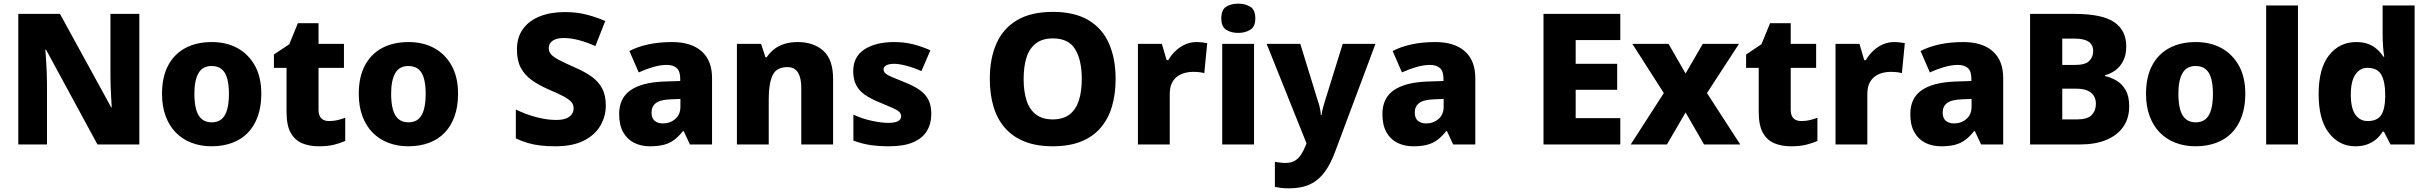

<svg xmlns="http://www.w3.org/2000/svg" viewBox="-20 -790 13294 1050"><path d="M742 0H513L232 -518H228Q230 -495 232 -462.5Q234 -430 235.5 -396.5Q237 -363 237 -335V0H80V-714H308L588 -203H591Q590 -224 588 -255.5Q586 -287 585 -320Q584 -353 584 -378V-714H742Z M1409 -277Q1409 -208 1390 -154.5Q1371 -101 1336 -64.5Q1301 -28 1250.5 -9Q1200 10 1136 10Q1078 10 1028 -9Q978 -28 942 -64.5Q906 -101 886 -154.5Q866 -208 866 -277Q866 -368 899 -431Q932 -494 993 -527Q1054 -560 1139 -560Q1218 -560 1278.5 -527Q1339 -494 1374 -431Q1409 -368 1409 -277ZM1043 -277Q1043 -227 1052.5 -192Q1062 -157 1083 -139Q1104 -121 1138 -121Q1172 -121 1192.5 -139Q1213 -157 1222.5 -192Q1232 -227 1232 -277Q1232 -326 1222.5 -360.5Q1213 -395 1192 -412Q1171 -429 1137 -429Q1088 -429 1065.5 -390Q1043 -351 1043 -277Z M1779 -128Q1804 -128 1825.5 -133Q1847 -138 1868 -146V-19Q1840 -7 1806.5 1.5Q1773 10 1724 10Q1672 10 1632.5 -6.5Q1593 -23 1570 -63.5Q1547 -104 1547 -178V-419H1478V-492L1562 -548L1609 -663H1722V-550H1861V-419H1722V-189Q1722 -158 1737 -143Q1752 -128 1779 -128Z M2485 -277Q2485 -208 2466 -154.5Q2447 -101 2412 -64.5Q2377 -28 2326.5 -9Q2276 10 2212 10Q2154 10 2104 -9Q2054 -28 2018 -64.5Q1982 -101 1962 -154.5Q1942 -208 1942 -277Q1942 -368 1975 -431Q2008 -494 2069 -527Q2130 -560 2215 -560Q2294 -560 2354.5 -527Q2415 -494 2450 -431Q2485 -368 2485 -277ZM2119 -277Q2119 -227 2128.5 -192Q2138 -157 2159 -139Q2180 -121 2214 -121Q2248 -121 2268.5 -139Q2289 -157 2298.5 -192Q2308 -227 2308 -277Q2308 -326 2298.5 -360.5Q2289 -395 2268 -412Q2247 -429 2213 -429Q2164 -429 2141.5 -390Q2119 -351 2119 -277Z M3293 -213Q3293 -154 3263.5 -103Q3234 -52 3173 -21Q3112 10 3017 10Q2970 10 2933.5 5.5Q2897 1 2865 -8.5Q2833 -18 2801 -33V-191Q2856 -164 2914 -149Q2972 -134 3021 -134Q3054 -134 3075 -142Q3096 -150 3106.5 -164.5Q3117 -179 3117 -197Q3117 -219 3103.5 -233.5Q3090 -248 3061 -263.5Q3032 -279 2982 -300Q2927 -324 2888 -352Q2849 -380 2828 -419.5Q2807 -459 2807 -519Q2807 -586 2840 -631.5Q2873 -677 2932 -700.5Q2991 -724 3069 -724Q3137 -724 3192 -709Q3247 -694 3290 -675L3236 -538Q3192 -558 3147.5 -570Q3103 -582 3064 -582Q3036 -582 3017.5 -575Q2999 -568 2990 -555.5Q2981 -543 2981 -527Q2981 -507 2994.5 -492Q3008 -477 3039 -461Q3070 -445 3124 -421Q3178 -398 3215.5 -371Q3253 -344 3273 -306.5Q3293 -269 3293 -213Z M3656 -560Q3760 -560 3817 -509.5Q3874 -459 3874 -363V0H3753L3719 -73H3715Q3692 -44 3667.5 -25.5Q3643 -7 3611.5 1.5Q3580 10 3534 10Q3486 10 3448 -9Q3410 -28 3388 -67Q3366 -106 3366 -166Q3366 -253 3427.5 -296Q3489 -339 3608 -344L3700 -347V-359Q3700 -401 3680.5 -418Q3661 -435 3626 -435Q3592 -435 3552 -423.5Q3512 -412 3473 -394L3422 -511Q3468 -535 3526.5 -547.5Q3585 -560 3656 -560ZM3651 -247Q3591 -245 3567 -226.5Q3543 -208 3543 -175Q3543 -144 3560 -129.5Q3577 -115 3605 -115Q3645 -115 3673 -139.5Q3701 -164 3701 -206V-249Z M4342 -560Q4429 -560 4482.5 -512.5Q4536 -465 4536 -358V0H4362V-309Q4362 -365 4343.5 -394Q4325 -423 4286 -423Q4226 -423 4205 -378Q4184 -333 4184 -248V0H4010V-550H4142L4166 -477H4173Q4191 -504 4215.5 -522.5Q4240 -541 4272 -550.5Q4304 -560 4342 -560Z M5073 -166Q5073 -114 5049 -74Q5025 -34 4974 -12Q4923 10 4842 10Q4784 10 4738.5 3Q4693 -4 4647 -21V-163Q4697 -140 4749.5 -129Q4802 -118 4836 -118Q4874 -118 4891 -127.5Q4908 -137 4908 -154Q4908 -168 4898 -178Q4888 -188 4862 -199.5Q4836 -211 4788 -231Q4741 -250 4709.5 -272Q4678 -294 4662 -325Q4646 -356 4646 -401Q4646 -480 4707.5 -520Q4769 -560 4870 -560Q4924 -560 4971 -548.5Q5018 -537 5068 -515L5019 -401Q4980 -419 4938.5 -430Q4897 -441 4870 -441Q4843 -441 4827.5 -433Q4812 -425 4812 -411Q4812 -399 4821.5 -389.5Q4831 -380 4856 -369.5Q4881 -359 4928 -340Q4976 -321 5008.5 -298.5Q5041 -276 5057 -245Q5073 -214 5073 -166Z M6081 -358Q6081 -275 6061 -207.5Q6041 -140 5999 -91Q5957 -42 5892 -16Q5827 10 5737 10Q5648 10 5583 -16Q5518 -42 5475.5 -91Q5433 -140 5413 -207.5Q5393 -275 5393 -359Q5393 -470 5429.5 -552.5Q5466 -635 5542.5 -680Q5619 -725 5738 -725Q5857 -725 5933 -679.5Q6009 -634 6045 -551.5Q6081 -469 6081 -358ZM5578 -358Q5578 -290 5594 -240.5Q5610 -191 5645.5 -164Q5681 -137 5737 -137Q5794 -137 5829 -164Q5864 -191 5880 -240.5Q5896 -290 5896 -358Q5896 -461 5860 -520.5Q5824 -580 5738 -580Q5681 -580 5645.5 -553Q5610 -526 5594 -476.5Q5578 -427 5578 -358Z M6523 -560Q6539 -560 6556 -558Q6573 -556 6582 -554L6566 -390Q6556 -393 6541 -395Q6526 -397 6502 -397Q6482 -397 6460.5 -391.5Q6439 -386 6420 -373Q6401 -360 6389 -336.5Q6377 -313 6377 -274V0H6203V-550H6334L6360 -461H6369Q6384 -488 6408 -511Q6432 -534 6461.5 -547Q6491 -560 6523 -560Z M6838 -550V0H6664V-550ZM6752 -770Q6789 -770 6817 -753.5Q6845 -737 6845 -689Q6845 -644 6817 -627Q6789 -610 6752 -610Q6713 -610 6686 -627Q6659 -644 6659 -689Q6659 -737 6686 -753.5Q6713 -770 6752 -770Z M6907 -550H7091L7188 -235Q7192 -225 7195 -212.5Q7198 -200 7200.5 -187Q7203 -174 7203 -161H7207Q7210 -182 7215 -200.5Q7220 -219 7225 -235L7323 -550H7502L7281 41Q7257 106 7224.5 150.5Q7192 195 7145 217.5Q7098 240 7029 240Q7003 240 6984 237.5Q6965 235 6952 232V95Q6963 97 6978.5 99Q6994 101 7011 101Q7042 101 7062 88.5Q7082 76 7095.5 55Q7109 34 7119 9L7125 -6Z M7830 -560Q7934 -560 7991 -509.5Q8048 -459 8048 -363V0H7927L7893 -73H7889Q7866 -44 7841.5 -25.5Q7817 -7 7785.5 1.5Q7754 10 7708 10Q7660 10 7622 -9Q7584 -28 7562 -67Q7540 -106 7540 -166Q7540 -253 7601.5 -296Q7663 -339 7782 -344L7874 -347V-359Q7874 -401 7854.5 -418Q7835 -435 7800 -435Q7766 -435 7726 -423.5Q7686 -412 7647 -394L7596 -511Q7642 -535 7700.5 -547.5Q7759 -560 7830 -560ZM7825 -247Q7765 -245 7741 -226.5Q7717 -208 7717 -175Q7717 -144 7734 -129.5Q7751 -115 7779 -115Q7819 -115 7847 -139.5Q7875 -164 7875 -206V-249Z M8841 0H8421V-714H8841V-571H8597V-441H8824V-299H8597V-144H8841Z M9079 -281 8907 -550H9105L9198 -388L9292 -550H9490L9315 -281L9497 0H9299L9198 -175L9096 0H8898Z M9830 -128Q9855 -128 9876.5 -133Q9898 -138 9919 -146V-19Q9891 -7 9857.5 1.5Q9824 10 9775 10Q9723 10 9683.5 -6.5Q9644 -23 9621 -63.5Q9598 -104 9598 -178V-419H9529V-492L9613 -548L9660 -663H9773V-550H9912V-419H9773V-189Q9773 -158 9788 -143Q9803 -128 9830 -128Z M10338 -560Q10354 -560 10371 -558Q10388 -556 10397 -554L10381 -390Q10371 -393 10356 -395Q10341 -397 10317 -397Q10297 -397 10275.5 -391.5Q10254 -386 10235 -373Q10216 -360 10204 -336.5Q10192 -313 10192 -274V0H10018V-550H10149L10175 -461H10184Q10199 -488 10223 -511Q10247 -534 10276.5 -547Q10306 -560 10338 -560Z M10717 -560Q10821 -560 10878 -509.5Q10935 -459 10935 -363V0H10814L10780 -73H10776Q10753 -44 10728.5 -25.5Q10704 -7 10672.5 1.5Q10641 10 10595 10Q10547 10 10509 -9Q10471 -28 10449 -67Q10427 -106 10427 -166Q10427 -253 10488.5 -296Q10550 -339 10669 -344L10761 -347V-359Q10761 -401 10741.5 -418Q10722 -435 10687 -435Q10653 -435 10613 -423.5Q10573 -412 10534 -394L10483 -511Q10529 -535 10587.5 -547.5Q10646 -560 10717 -560ZM10712 -247Q10652 -245 10628 -226.5Q10604 -208 10604 -175Q10604 -144 10621 -129.5Q10638 -115 10666 -115Q10706 -115 10734 -139.5Q10762 -164 10762 -206V-249Z M11324 -714Q11476 -714 11542 -669Q11608 -624 11608 -536Q11608 -490 11591.5 -457.5Q11575 -425 11548.5 -405.5Q11522 -386 11492 -379V-374Q11524 -367 11554 -349.5Q11584 -332 11604 -298.5Q11624 -265 11624 -208Q11624 -143 11591.5 -96.5Q11559 -50 11499 -25Q11439 0 11356 0H11082V-714ZM11329 -435Q11384 -435 11405.5 -456.5Q11427 -478 11427 -511Q11427 -545 11402 -562Q11377 -579 11323 -579H11258V-435ZM11258 -305V-137H11339Q11396 -137 11419 -161Q11442 -185 11442 -223Q11442 -245 11432 -263.5Q11422 -282 11398.5 -293.5Q11375 -305 11334 -305Z M12259 -277Q12259 -208 12240 -154.5Q12221 -101 12186 -64.5Q12151 -28 12100.5 -9Q12050 10 11986 10Q11928 10 11878 -9Q11828 -28 11792 -64.5Q11756 -101 11736 -154.5Q11716 -208 11716 -277Q11716 -368 11749 -431Q11782 -494 11843 -527Q11904 -560 11989 -560Q12068 -560 12128.5 -527Q12189 -494 12224 -431Q12259 -368 12259 -277ZM11893 -277Q11893 -227 11902.5 -192Q11912 -157 11933 -139Q11954 -121 11988 -121Q12022 -121 12042.5 -139Q12063 -157 12072.5 -192Q12082 -227 12082 -277Q12082 -326 12072.5 -360.5Q12063 -395 12042 -412Q12021 -429 11987 -429Q11938 -429 11915.5 -390Q11893 -351 11893 -277Z M12547 0H12373V-760H12547Z M12860 10Q12773 10 12716.5 -62.5Q12660 -135 12660 -275Q12660 -416 12717 -488Q12774 -560 12866 -560Q12904 -560 12931.5 -549.5Q12959 -539 12979.5 -520.5Q13000 -502 13014 -480H13019Q13015 -499 13012.5 -534.5Q13010 -570 13010 -601V-760H13185V0H13053L13017 -70H13010Q12997 -48 12976.5 -30Q12956 -12 12927.5 -1Q12899 10 12860 10ZM12928 -128Q12980 -128 13001.5 -160Q13023 -192 13024 -258V-273Q13024 -343 13003 -381Q12982 -419 12926 -419Q12886 -419 12861 -382.5Q12836 -346 12836 -272Q12836 -198 12861 -163Q12886 -128 12928 -128Z"/></svg>

Font: Noto Sans Oriya ExtraBold
Style: Regular
Weight: 800
Version: Version 2.003